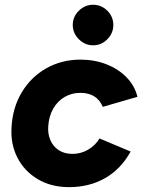

<svg xmlns="http://www.w3.org/2000/svg" viewBox="-20 -757 593 789"><path d="M27.2 -229.4Q30.6 -312.4 68.9 -376.7Q107.2 -440.9 170.5 -476.5Q233.7 -512 310.2 -512Q368.8 -512 418.3 -492.4Q467.7 -472.9 501 -438.2Q534.3 -403.4 544.7 -359.2L402.3 -317.9Q390.6 -346.4 367.5 -360.9Q344.3 -375.4 309.9 -375.4Q274.7 -375.4 245.6 -358.5Q216.6 -341.6 198.9 -310.9Q181.2 -280.3 178.4 -240.2Q175.6 -207.9 186.8 -181.7Q197.9 -155.4 221.2 -140Q244.5 -124.6 278 -124.6Q312.8 -124.6 342.6 -142.3Q372.4 -159.9 388.9 -188L516.9 -134.3Q476.7 -61.8 411.8 -24.9Q347 12 264 12Q189.8 12 134.9 -20.9Q79.9 -53.8 51.7 -108.9Q23.6 -164 27.2 -229.4ZM279 -654.1Q279 -688.4 304 -712.9Q329 -737.4 362.3 -737.4Q396.7 -737.4 421.2 -712.9Q445.7 -688.4 445.7 -654.1Q445.7 -620.8 421.2 -595.8Q396.7 -570.8 362.3 -570.8Q329 -570.8 304 -595.8Q279 -620.8 279 -654.1Z"/></svg>

Font: Oak Sans Light Italic
Style: Regular
Weight: 400
Italic angle: -9.5°
Foundry: Erik Kennedy, Walven
Version: Version 1.000;Glyphs 3.1.2 (3151)